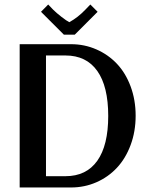

<svg xmlns="http://www.w3.org/2000/svg" viewBox="-20 -828 654 848"><path d="M310.1 -674.8H262.2L161.1 -775.9L192.9 -808.1L214.8 -785.2Q229 -771 251.7 -753.4Q274.4 -735.8 286.1 -730Q323.7 -750.5 356.9 -785.2L378.9 -808.1L411.1 -775.9ZM66.9 -632.8H293.9Q353 -632.8 405.5 -609.9Q458 -586.9 496.3 -546.4Q534.7 -505.9 556.9 -446.3Q579.1 -386.7 579.1 -316.9Q579.1 -247.1 556.9 -187.5Q534.7 -127.9 496.3 -86.9Q458 -45.9 405.5 -22.9Q353 0 293.9 0H66.9ZM183.1 -583V-49.8H269Q361.3 -49.8 409.7 -117.9Q458 -186 458 -315.9Q458 -446.3 409.7 -514.6Q361.3 -583 269 -583Z"/></svg>

Font: Resagokr
Style: Bold
Weight: 600
Designer: gluk
Foundry: gluk
Version: Version 0.95